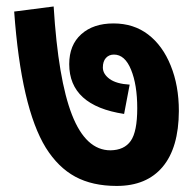

<svg xmlns="http://www.w3.org/2000/svg" viewBox="-20 -623 610 608"><path d="M329.6 -147Q373.5 -147.5 394 -176.8Q414.6 -206.1 414.6 -280.3Q414.6 -354.5 395 -402.3Q375.5 -450.2 340.8 -450.2Q325.2 -450.2 315.4 -439.5Q305.7 -428.7 305.7 -409.2Q305.7 -388.7 327.1 -373Q348.6 -357.4 390.6 -355L373 -262.2Q199.2 -288.6 199.2 -419.9Q199.2 -480.5 237.3 -514.6Q275.4 -548.8 339.4 -548.8Q403.3 -548.8 449.2 -513.7Q495.1 -478.5 520.5 -415.5Q546.4 -352.1 546.4 -271.5Q545.9 -155.3 495.1 -94.7Q444.3 -34.2 349.6 -34.2Q272.5 -34.2 218.3 -63.5Q164.1 -92.8 125 -155.3Q46.9 -282.2 24.9 -586.4L149.9 -602.5Q164.1 -371.6 208 -259.3Q252 -147 329.6 -147Z"/></svg>

Font: NotoSans-Bold
Style: Bold
Weight: 700
Designer: Monotype Design team
Foundry: Monotype Imaging Inc.
Version: Version 1.04